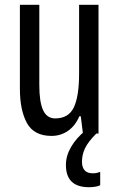

<svg xmlns="http://www.w3.org/2000/svg" viewBox="-20 -557 496 801"><path d="M391 -537V0H326L317 -72H311Q294 -32 263.5 -11Q233 10 195 10Q122 10 92.5 -43.5Q63 -97 63 -187V-537H144V-202Q144 -131 160 -97Q176 -63 210 -63Q266 -63 288 -109Q310 -155 310 -251V-537ZM322 117Q322 166 367 166Q378 166 385.5 164Q393 162 398 160V216Q380 224 351 224Q255 224 255 131Q255 93 276.5 56Q298 19 336 -12L382 0Q348 34 335 61Q322 88 322 117Z"/></svg>

Font: Noto Sans Ethiopic ExtraCondensed
Style: Regular
Weight: 400
Width: 2
Designer: Monotype Design Team
Foundry: Monotype Imaging Inc.
Version: Version 2.102; ttfautohint (v1.8.4.7-5d5b)